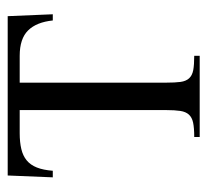

<svg xmlns="http://www.w3.org/2000/svg" viewBox="-40 -499 539 499"><g transform="rotate(-90 229.5 -249.5)"><path d="M425.8 -381.8Q421.4 -424.3 399.9 -446Q378.4 -467.8 334 -467.8H264.2V-86.9Q264.2 -64 266.1 -49.8Q268.1 -35.6 275.4 -27.6Q282.7 -19.5 296.6 -16.8Q310.5 -14.2 334 -14.2V0H123V-14.2Q146.5 -14.2 160.2 -17.1Q173.8 -20 181.2 -28.1Q188.5 -36.1 190.7 -50.3Q192.9 -64.5 192.9 -86.9V-467.8H132.8Q109.4 -467.8 91.8 -463.6Q74.2 -459.5 62.3 -449.7Q50.3 -439.9 43.7 -423.3Q37.1 -406.7 35.2 -381.8H18.1L22.9 -499H437L441.9 -381.8Z"/></g></svg>

Font: Scheherazade
Style: Regular
Weight: 400
Designer: SIL International
Foundry: SIL International
Version: Version 2.100 (build 932/914)